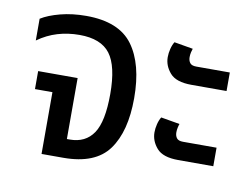

<svg xmlns="http://www.w3.org/2000/svg" viewBox="-63 -615 924 704"><g transform="rotate(10 399.0 -263.5)"><path d="M131 0V-230H66V-297H213V-70H224Q282 -70 311.5 -113.5Q341 -157 341 -260Q341 -364 307 -409Q273 -454 193 -454Q150 -454 111.5 -442.5Q73 -431 38 -406V-487Q65 -504 109 -515.5Q153 -527 205 -527Q327 -527 378.5 -457Q430 -387 430 -260Q430 -136 380.5 -68Q331 0 212 0Z M628 -345Q571 -345 548 -371.5Q525 -398 525 -430Q525 -445 529 -461Q533 -477 540 -488L610 -476Q608 -471 606 -462Q604 -453 604 -444Q604 -431 610.5 -422.5Q617 -414 634 -414H759V-345ZM628 -65Q571 -65 548 -91.5Q525 -118 525 -150Q525 -165 529 -181Q533 -197 540 -208L610 -196Q608 -191 606 -182Q604 -173 604 -164Q604 -151 610.5 -142.5Q617 -134 634 -134H759V-65Z"/></g></svg>

Font: Noto Sans Thai UI SemCond
Style: Regular
Weight: 400
Width: 4
Designer: Monotype Design Team
Foundry: Monotype Imaging Inc.
Version: Version 2.000